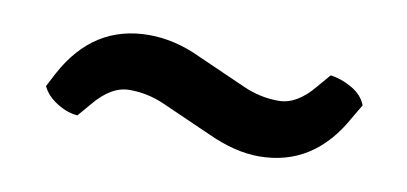

<svg xmlns="http://www.w3.org/2000/svg" viewBox="-33 -444 645 304"><g transform="rotate(10 290.0 -292.5)"><path d="M272 -352 351 -317Q378 -305 407.5 -305Q437 -305 464 -338L482 -359Q499 -357 516.5 -347Q534 -337 540 -321L527 -299Q480 -213 392 -213Q353 -213 308 -234L229 -269Q202 -281 172.5 -281Q143 -281 116 -248L98 -227Q82 -228 65 -238.5Q48 -249 41 -264L53 -287Q99 -372 188 -372Q230 -372 272 -352Z"/></g></svg>

Font: Signika Negative
Style: Regular
Weight: 400
Designer: Anna Giedrys
Foundry: Anna Giedrys
Version: Version 1.001